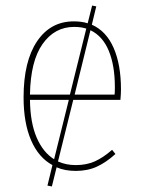

<svg xmlns="http://www.w3.org/2000/svg" viewBox="-20 -606 516 692"><path d="M244 -246 189 -24Q218 -11 253 -11Q292 -11 322 -24.5Q352 -38 384 -66L396 -51Q363 -21 329.5 -5.5Q296 10 253 10Q214 10 184 -3L167 66L151 63L169 -11Q119 -38 92 -100.5Q65 -163 65 -255Q65 -385 113.5 -457Q162 -529 246 -529Q275 -529 296 -522L312 -586L327 -583L311 -517Q363 -494 389.5 -433.5Q416 -373 416 -284Q416 -268 414 -246ZM88 -265H232L291 -503Q272 -509 247 -509Q177 -509 133.5 -447.5Q90 -386 88 -265ZM306 -497 249 -265H393Q394 -273 394 -292Q394 -370 372 -423Q350 -476 306 -497ZM228 -246H88Q89 -164 112 -110.5Q135 -57 175 -32Z"/></svg>

Font: Fira Sans Condensed Thin
Style: Regular
Weight: 250
Width: 3
Designer: Carrois Corporate & Edenspiekermann AG
Foundry: Carrois Corporate GbR & Edenspiekermann AG
Version: Version 4.203